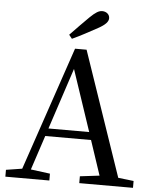

<svg xmlns="http://www.w3.org/2000/svg" viewBox="-62 -1009 850 1061"><g transform="rotate(5 363.0 -479.0)"><path d="M308 -791C354 -812 401 -838 447 -863C487 -885 503 -903 503 -922C503 -944 484 -958 462 -958C443 -958 425 -947 394 -917C361 -884 326 -849 291 -812ZM222 -286 334 -626 448 -286ZM630 -48 394 -738H330L97 -52L8 -38V0H252V-38L145 -52L208 -243H462L526 -51L418 -38V0H716V-38Z"/></g></svg>

Font: Noto Serif CJK JP Medium
Style: Regular
Weight: 500
Designer: Ryoko NISHIZUKA 西塚涼子 (kana & ideographs); Frank Grießhammer (Latin, Greek & Cyrillic); Wenlong ZHANG 张文龙 (bopomofo); San
Foundry: Adobe Systems Incorporated
Version: Version 1.000;PS 1;hotconv 16.6.53;makeotf.lib2.5.65590